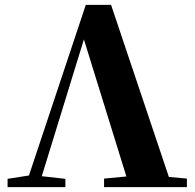

<svg xmlns="http://www.w3.org/2000/svg" viewBox="-20 -770 801 790"><path d="M408.2 0V-35.2L500 -43.9L325.2 -607.9L151.9 -44.9L249 -34.2V0H11.2V-34.2L99.1 -47.9L333 -750H437L674.8 -42L749 -35.2V0Z"/></svg>

Font: Source Han Serif TW Heavy
Style: Regular
Weight: 900
Designer: Ryoko NISHIZUKA Ë•øÂ°öÊ∂ºÂ≠ê (kana & ideographs); Frank Grie√ühammer (Latin, Greek & Cyrillic); Wenlong ZHANG Âº†ÊñáÈæô 
Foundry: Adobe
Version: Version 2.003;hotconv 1.1.1;makeotfexe 2.6.0